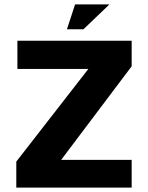

<svg xmlns="http://www.w3.org/2000/svg" viewBox="-20 -852 674 872"><path d="M54 0V-118L407 -572L449 -539H59V-667H578V-551L242 -105L189 -126H578V0ZM284 -719 321 -832H477L359 -719Z"/></svg>

Font: Maven Pro
Style: Bold
Weight: 700
Designer: Joe Prince
Foundry: Joe Prince
Version: Version 2.103